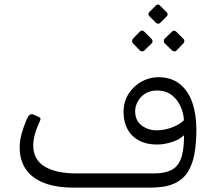

<svg xmlns="http://www.w3.org/2000/svg" viewBox="-20 -858 948 878"><path d="M319 0Q235 0 180 -22Q125 -44 97.5 -85Q70 -126 70 -184Q70 -214 79 -247Q88 -280 103 -314Q115 -342 133 -334L151 -326Q156 -324 162 -320.5Q168 -317 163 -306Q132 -240 132 -194Q132 -128 184 -96.5Q236 -65 330 -65H459V0ZM461 0Q447 0 442.5 -5Q438 -10 438.5 -16.5Q439 -23 439 -28V-44Q439 -59 442.5 -62Q446 -65 461 -65H684Q738 -65 769 -83.5Q800 -102 812 -146.5Q824 -191 821 -269L835 -254Q810 -223 771 -210Q732 -197 698 -197Q650 -197 615.5 -215.5Q581 -234 563 -267.5Q545 -301 545 -345Q545 -393 568 -429Q591 -465 627.5 -485Q664 -505 703 -505Q763 -505 801.5 -474.5Q840 -444 859 -390Q878 -336 878 -266Q878 -203 869 -153.5Q860 -104 837.5 -69.5Q815 -35 774 -17.5Q733 0 668 0ZM697 -262Q729 -262 763 -274Q797 -286 821 -308Q820 -337 807 -368.5Q794 -400 767 -422Q740 -444 697 -444Q665 -444 642.5 -429Q620 -414 609 -392Q598 -370 598 -350Q598 -307 627.5 -284.5Q657 -262 697 -262ZM712 -753Q708 -749 703 -749.5Q698 -750 693 -754L663 -784Q654 -794 663 -803L693 -833Q702 -842 711 -833L741 -803Q752 -793 742 -783ZM640 -627Q636 -623 630 -623Q624 -623 619 -628L588 -660Q584 -665 584 -670.5Q584 -676 588 -681L619 -713Q629 -724 640 -713L672 -681Q677 -677 677.5 -670.5Q678 -664 673 -659ZM787 -627Q783 -622 777 -623Q771 -624 766 -628L733 -660Q729 -664 729 -670.5Q729 -677 733 -681L766 -713Q776 -723 786 -713L818 -681Q823 -677 823 -670.5Q823 -664 818 -659Z"/></svg>

Font: Rubik Light
Style: Regular
Weight: 300
Designer: Hubert and Fischer
Foundry: Hubert and Fischer
Version: Version 2.300;gftools[0.9.30]